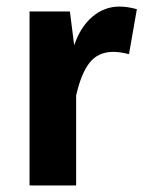

<svg xmlns="http://www.w3.org/2000/svg" viewBox="-20 -565 437 585"><path d="M397 -537 373 -400Q345 -407 326 -407Q279 -407 253 -374Q227 -341 212 -274V0H70V-530H193L206 -427Q225 -483 261.5 -514Q298 -545 344 -545Q368 -545 397 -537Z"/></svg>

Font: Wolseley Sans SemiBold
Style: Regular
Weight: 600
Designer: Carrois Corporate & Edenspiekermann AG
Foundry: Carrois Corporate GbR & Edenspiekermann AG
Version: Version 4.202